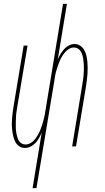

<svg xmlns="http://www.w3.org/2000/svg" viewBox="-20 -755 540 990"><path d="M148 215 195 -71Q189 -57 181.5 -43.5Q174 -30 163 -18Q152 -6 137.5 1Q123 8 108 8Q92 8 79 -1Q66 -10 59 -23.5Q52 -37 48.5 -52Q45 -67 43 -83Q41 -99 41 -115Q41 -131 42.5 -147.5Q44 -164 46 -180.5Q48 -197 51 -213L102 -520H122L70 -210Q68 -196 65.5 -181.5Q63 -167 62.5 -152.5Q62 -138 61.5 -123.5Q61 -109 61.5 -95Q62 -81 64.5 -67.5Q67 -54 71.5 -41Q76 -28 86.5 -19Q97 -10 112 -10Q125 -10 138 -17.5Q151 -25 159.5 -36Q168 -47 175 -59Q182 -71 187.5 -84Q193 -97 197 -110Q201 -123 204.5 -136Q208 -149 210.5 -162.5Q213 -176 215 -189L305 -735H325L278 -449Q284 -463 292 -476.5Q300 -490 311 -502Q322 -514 336 -521Q350 -528 365 -528Q381 -528 394 -519Q407 -510 414.5 -496.5Q422 -483 425.5 -468Q429 -453 430.5 -437Q432 -421 432 -405Q432 -389 431 -372.5Q430 -356 427.5 -339.5Q425 -323 423 -307L372 0H352L403 -310Q405 -324 407.5 -338.5Q410 -353 411 -367.5Q412 -382 412.5 -396.5Q413 -411 412 -425Q411 -439 409 -452.5Q407 -466 402 -479Q397 -492 386.5 -501Q376 -510 361 -510Q348 -510 335.5 -502.5Q323 -495 314 -484Q305 -473 298 -461Q291 -449 286 -436Q281 -423 276.5 -410Q272 -397 268.5 -384Q265 -371 263 -357.5Q261 -344 259 -331L168 215Z"/></svg>

Font: Iosevka Term Curly Thin
Style: Italic
Weight: 100
Italic angle: -9°
Designer: Belleve Invis
Foundry: Belleve Invis
Version: Version 32.3.0